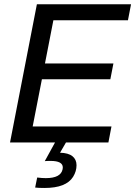

<svg xmlns="http://www.w3.org/2000/svg" viewBox="-20 -679 644 915"><path d="M27.8 0 155.8 -658.7H604.5L589.8 -582.5H234.4L194.3 -376.5H520.5L505.9 -301.3H179.7L135.7 -76.2H511.2L496.6 0ZM191.4 216.8Q163.6 216.8 147.5 214.8L157.2 167Q180.7 169.9 198.2 169.9Q269.5 169.9 278.3 127.9L279.3 119.1Q279.3 87.9 221.2 87.9Q200.2 87.9 193.4 88.9L242.2 0H294.4L266.1 48.8Q305.7 49.8 325.2 65.4Q344.7 81.1 344.7 108.4Q344.7 137.2 328.4 163.6Q312 189.9 278.1 203.4Q244.1 216.8 191.4 216.8Z"/></svg>

Font: Liberation Mono
Style: Italic
Weight: 400
Italic angle: -12°
Monospace: yes
Designer: Steve Matteson
Foundry: Ascender Corporation
Version: Version 2.1.5